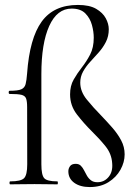

<svg xmlns="http://www.w3.org/2000/svg" viewBox="-20 -746 549 777"><path d="M343.4 11Q304.2 11 280.4 -6.3Q256.6 -23.6 256.6 -53Q256.6 -64 263.4 -73.5Q270.2 -83 286.4 -83Q299.4 -83 307.1 -75.3Q314.8 -67.6 320.1 -56.9Q325.4 -46.2 331.8 -35.1Q338.2 -24 348.1 -16.3Q358 -8.6 374.2 -8.6Q401.8 -8.6 419.4 -29.8Q437 -51 434 -85Q431.8 -123.4 406.7 -154.4Q381.6 -185.4 351.2 -215Q319 -247 291.3 -282.8Q263.6 -318.6 263.6 -364Q263.6 -398.8 278.2 -424.2Q292.8 -449.6 311.5 -473.5Q330.2 -497.4 344.8 -525.4Q359.4 -553.4 359.4 -593.4Q359.4 -617.8 352 -645Q344.6 -672.2 325.4 -691.7Q306.2 -711.2 270 -711.2Q211 -711.2 179.2 -640.8Q147.4 -570.4 147.4 -446V-81Q147.4 -38 158.9 -25Q170.4 -12 212 -12Q214.2 -12 214.2 -6Q214.2 0 212 0Q187.4 0 165.4 -0.5Q143.4 -1 119.8 -1Q93 -1 67.3 -0.5Q41.6 0 21.4 0Q18.4 0 18.4 -6Q18.4 -12 21.4 -12Q64.8 -12 77.5 -25Q90.2 -38 90.2 -81L89.8 -312.2Q89.8 -336.2 85.5 -347.5Q81.2 -358.8 66.5 -362.3Q51.8 -365.8 19 -365.8Q15.2 -365.8 15.2 -372.2Q15.2 -378.6 19 -378.6Q52.4 -378.6 66.1 -384.6Q79.8 -390.6 83.7 -405.8Q87.6 -421 89.6 -448Q99.8 -591.4 148.8 -658.7Q197.8 -726 295.4 -726Q342 -726 369 -710.3Q396 -694.6 408.1 -672Q420.2 -649.4 420.2 -627.6Q420.2 -599.2 408.6 -576.4Q397 -553.6 379.8 -534.2Q362.6 -514.8 345.3 -496.1Q328 -477.4 316.4 -456.7Q304.8 -436 304.8 -411.4Q304.8 -375.8 331.1 -343.3Q357.4 -310.8 389.6 -278.2Q412.8 -254 434.4 -229.4Q456 -204.8 470.2 -178.2Q484.4 -151.6 484.4 -121.2Q484.4 -89.6 467.5 -59.1Q450.6 -28.6 419 -8.8Q387.4 11 343.4 11Z"/></svg>

Font: Cormorant Infant Light
Style: Regular
Weight: 300
Designer: Christian Thalmann (Catharsis Fonts)
Foundry: Catharsis Fonts
Version: Version 4.001